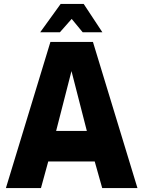

<svg xmlns="http://www.w3.org/2000/svg" viewBox="-20 -955 729 975"><path d="M10 0 236 -742H452L678 0H499L461 -135H225L188 0ZM265 -290H421L343 -594ZM184 -791 288 -935H405L500 -791H400L344 -859L284 -791Z"/></svg>

Font: Exo Thin ExtraBold
Style: Regular
Weight: 800
Version: Version 2.000